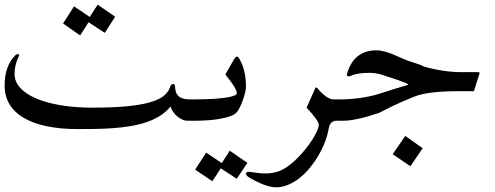

<svg xmlns="http://www.w3.org/2000/svg" viewBox="-20 -591 2146 832"><path d="M479 -518.6 434.1 -448.7 363.8 -494.6Q355.5 -481.4 345.7 -466.3Q335.9 -451.2 327.1 -437.5L253.4 -489.3L300.8 -563.5L368.7 -517.6Q377 -530.3 386 -544.2Q395 -558.1 403.3 -570.8ZM823.7 -67.9H790Q781.7 -67.9 771.2 -72.3Q760.7 -76.7 750.5 -84.7Q740.2 -92.8 731.7 -104.2Q723.1 -115.7 718.8 -129.4Q699.2 -105 671.9 -88.1Q644.5 -71.3 611.6 -60.5Q578.6 -49.8 541.7 -43.9Q504.9 -38.1 466.6 -35.4Q428.2 -32.7 389.6 -32.2Q351.1 -31.7 315.4 -31.7Q240.2 -31.7 181.4 -44.2Q122.6 -56.6 82.3 -80.6Q42 -104.5 21 -139.6Q0 -174.8 0 -220.7Q0 -305.2 46.9 -352.1Q52.2 -356.4 57.1 -356.4Q63 -356.4 63 -352.1L62 -348.6Q52.7 -330.1 47.9 -310.3Q43 -290.5 43 -270.5Q43 -238.3 66.7 -211.4Q90.3 -184.6 134.3 -165.3Q178.2 -146 241 -135.3Q303.7 -124.5 381.8 -124.5Q465.8 -124.5 526.4 -130.1Q586.9 -135.7 627.4 -147Q668 -158.2 689.9 -175.8Q711.9 -193.4 718.3 -216.8Q720.2 -222.2 723.4 -224.6Q726.6 -227.1 729 -227.1Q738.3 -227.1 738.3 -217.8Q738.8 -204.6 741.9 -193.8Q745.1 -183.1 752.7 -175.5Q760.3 -168 773.2 -164.1Q786.1 -160.2 806.6 -160.2H823.7Z M1052.2 114.7 1005.9 183.6 936.5 138.2Q928.2 151.4 918.5 166.5Q908.7 181.6 899.9 194.3L825.7 144L873.5 70.3L940.9 115.7Q949.2 103 958.3 88.9Q967.3 74.7 975.6 62ZM1045.9 -216.3Q1045.9 -205.6 1042 -189.2Q1038.1 -172.9 1032 -156Q1025.9 -139.2 1018.8 -124.8Q1011.7 -110.4 1004.9 -103.5Q996.1 -94.2 978 -87.6Q960 -81.1 936.5 -76.7Q913.1 -72.3 885.3 -70.1Q857.4 -67.9 828.6 -67.9H794.4V-160.2H809.1Q866.7 -160.2 904.5 -162.6Q942.4 -165 965.1 -168.9Q987.8 -172.9 997.1 -177.5Q1006.3 -182.1 1006.3 -186.5Q1006.3 -207.5 956.5 -268.1L995.1 -335.9V-335Q1001 -345.7 1006.8 -345.7Q1011.7 -345.7 1015.6 -338.4V-338.9Q1045.9 -288.6 1045.9 -216.3Z M1469.7 -67.9H1439Q1425.3 -67.9 1416.3 -59.6Q1407.2 -51.3 1404.8 -36.1Q1399.9 -6.3 1388.2 24.2Q1376.5 54.7 1359.6 83.3Q1342.8 111.8 1322 137Q1301.3 162.1 1277.6 180.7Q1253.9 199.2 1228.3 210Q1202.6 220.7 1176.8 220.7Q1133.3 220.7 1061.5 179.2Q1045.9 169.9 1045.9 161.6Q1045.9 153.3 1060.5 153.3Q1062.5 153.3 1065.2 154.1Q1067.9 154.8 1070.3 154.8Q1104.5 160.6 1130.4 160.6Q1178.2 160.6 1214.4 138.2Q1225.1 131.8 1239 120.8Q1252.9 109.9 1268.8 94.2Q1284.7 78.6 1301.3 58.3Q1317.9 38.1 1334 13.2Q1347.2 -8.3 1354.2 -23.7Q1361.3 -39.1 1361.3 -49.8Q1361.3 -68.4 1308.6 -124.5L1344.7 -205.6Q1346.7 -211.9 1350.6 -211.9Q1354 -211.9 1357.4 -206.5Q1396.5 -160.2 1426.8 -160.2H1469.7Z M1811.5 51.3 1758.3 129.4 1681.6 77.1 1736.3 -2ZM2033.7 -195.8H1967.3Q1900.4 -195.8 1851.6 -189.9Q1802.7 -184.1 1770.5 -170.4Q1753.4 -163.6 1716.8 -147.7Q1680.2 -131.8 1622.1 -101.6Q1571.8 -84.5 1532.7 -76.2Q1493.7 -67.9 1469.7 -67.9H1435.5V-160.2H1450.2Q1495.6 -160.2 1539.3 -166.3Q1583 -172.4 1620.1 -183.6Q1658.7 -196.3 1683.6 -203.9Q1708.5 -211.4 1723.1 -215.8Q1737.8 -220.2 1743.4 -221.9Q1749 -223.6 1749 -224.6Q1749 -226.6 1738.5 -231.2Q1728 -235.8 1712.9 -241.2Q1697.8 -246.6 1681.6 -252Q1665.5 -257.3 1653.8 -260.7Q1615.7 -275.4 1581.5 -275.4Q1527.8 -275.4 1501 -262.7H1501.5Q1498 -260.3 1491.2 -260.3Q1482.9 -260.3 1482.9 -267.6Q1497.1 -321.3 1530 -347.2Q1563 -373 1610.4 -373Q1646 -373 1698.7 -348.6Q1742.2 -328.6 1772 -319.8Q1801.8 -311 1816.9 -302.7Q1855 -291.5 1897.7 -284.9Q1940.4 -278.3 1980 -278.3H2052.2Q2058.1 -278.3 2058.1 -274.4Q2058.1 -272 2057.6 -271V-272Z"/></svg>

Font: XB Zar
Style: Regular
Weight: 400
Designer: Behnam
Foundry: Irmug
Version: Version 8.005 2009